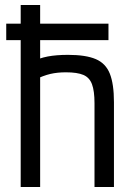

<svg xmlns="http://www.w3.org/2000/svg" viewBox="-20 -750 540 770"><path d="M5 -589V-655H415V-589ZM359 -336Q359 -385 349 -412Q339 -439 314.5 -449.5Q290 -460 244 -460Q210 -460 182 -453.5Q154 -447 119 -430L103 -500Q137 -517 171.5 -523.5Q206 -530 253 -530Q324 -530 364 -513Q404 -496 420.5 -454.5Q437 -413 437 -340V0H359ZM63 0V-730H141V0Z"/></svg>

Font: M PLUS 1 Code
Style: Regular
Weight: 400
Designer: Coji Morishita
Foundry: UNDERFOREST DESIGN
Version: Version 1.005